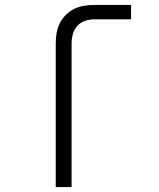

<svg xmlns="http://www.w3.org/2000/svg" viewBox="-20 -755 640 775"><path d="M205 0V-580Q205 -601 208.5 -621.5Q212 -642 221 -660.5Q230 -679 245 -694Q260 -709 278.5 -718.5Q297 -728 318 -731.5Q339 -735 359 -735H509V-677H359Q341 -677 322.5 -670.5Q304 -664 291.5 -650Q279 -636 274 -617.5Q269 -599 269 -580V0Z"/></svg>

Font: Iosevka SS04 Light Extended
Style: Regular
Weight: 300
Width: 7
Monospace: yes
Designer: Belleve Invis
Foundry: Belleve Invis
Version: Version 19.0.0; ttfautohint (v1.8.4)